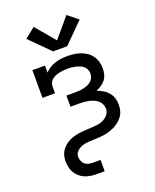

<svg xmlns="http://www.w3.org/2000/svg" viewBox="-175 -876 951 1179"><g transform="rotate(-20 300.0 -286.0)"><path d="M248 205Q228 205 208.5 202Q189 199 171 191.5Q153 184 138 171Q123 158 113 141Q103 124 99 104.5Q95 85 95 66Q95 49 98.5 33Q102 17 110 3Q118 -11 130 -22.5Q142 -34 156 -42.5Q170 -51 185.5 -56.5Q201 -62 217 -65.5Q233 -69 249.5 -70.5Q266 -72 282 -73Q298 -74 314.5 -74.5Q331 -75 347.5 -77Q364 -79 379.5 -84Q395 -89 408.5 -98.5Q422 -108 430.5 -122.5Q439 -137 439 -153Q439 -168 432.5 -182.5Q426 -197 414.5 -207Q403 -217 389 -223Q375 -229 360.5 -232.5Q346 -236 330.5 -237.5Q315 -239 300 -239H238V-312H300Q314 -312 327.5 -313.5Q341 -315 354 -318Q367 -321 379.5 -326.5Q392 -332 402 -341Q412 -350 417.5 -363Q423 -376 423 -389Q423 -403 417.5 -415.5Q412 -428 401.5 -437Q391 -446 378.5 -451Q366 -456 353 -459Q340 -462 326.5 -463.5Q313 -465 300 -465Q286 -465 273 -463.5Q260 -462 247.5 -459.5Q235 -457 222.5 -452Q210 -447 199.5 -439Q189 -431 183 -419Q177 -407 177 -394V-349H95V-530H177V-484Q191 -499 208.5 -510Q226 -521 245.5 -527Q265 -533 285 -535.5Q305 -538 326 -538Q326 -538 326 -538Q326 -538 326 -538Q326 -538 326 -538Q326 -538 326 -538Q348 -538 369.5 -535Q391 -532 411.5 -525Q432 -518 450.5 -505Q469 -492 481.5 -474Q494 -456 499.5 -435Q505 -414 505 -392Q505 -373 500 -354Q495 -335 483.5 -320Q472 -305 456 -294.5Q440 -284 422 -277Q442 -269 461 -258Q480 -247 494 -230.5Q508 -214 514.5 -193.5Q521 -173 521 -151Q521 -135 518 -118.5Q515 -102 507.5 -88Q500 -74 488.5 -62Q477 -50 463.5 -40.5Q450 -31 435.5 -24.5Q421 -18 405 -13Q389 -8 373 -5.5Q357 -3 341 -2Q325 -1 308.5 -0.5Q292 0 275.5 1Q259 2 243 5Q227 8 212.5 15.5Q198 23 187.5 36Q177 49 177 66Q177 79 182 92.5Q187 106 197 115Q207 124 220.5 127.5Q234 131 248 131H300V205ZM254 -595 126 -723 193 -777 300 -650 407 -777 474 -723 346 -595Z"/></g></svg>

Font: Iosevka Curly Slab Extended
Style: Regular
Weight: 400
Width: 7
Monospace: yes
Designer: Belleve Invis
Foundry: Belleve Invis
Version: Version 11.1.0; ttfautohint (v1.8.3)